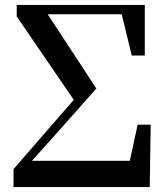

<svg xmlns="http://www.w3.org/2000/svg" viewBox="-20 -761 668 781"><path d="M35 0H589L593 -254H540L508 -107H110L231 -242L372 -401L174 -703H475L516 -535H569V-741H48V-694L280 -355L35 -73Z"/></svg>

Font: Noto Serif CJK HK
Style: Bold
Weight: 700
Designer: Ryoko NISHIZUKA 西塚涼子 (kana & ideographs); Frank Grießhammer (Latin, Greek & Cyrillic); Wenlong ZHANG 张文龙 (bopomofo); San
Foundry: Adobe
Version: Version 2.001;hotconv 1.1.0;makeotfexe 2.6.0